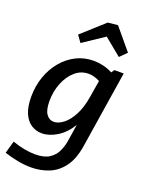

<svg xmlns="http://www.w3.org/2000/svg" viewBox="-188 -904 951 1237"><g transform="rotate(20 287.0 -285.5)"><path d="M185 241Q138 241 90.5 231.5Q43 222 0 208L24 123Q66 138 106.5 145.5Q147 153 181 153Q242 153 277 130.5Q312 108 328.5 72.5Q345 37 351 0L369 -117Q330 -53 277 -21Q224 11 175 11Q136 11 103 -9.5Q70 -30 50.5 -74.5Q31 -119 31 -188Q31 -261 53.5 -325.5Q76 -390 117 -439Q158 -488 212.5 -515.5Q267 -543 332 -543Q363 -543 396 -535.5Q429 -528 462 -511L476 -532H540L457 -2Q442 90 402 143Q362 196 305.5 218.5Q249 241 185 241ZM222 -85Q253 -85 287 -111Q321 -137 348.5 -189Q376 -241 388 -317L407 -432Q367 -453 329 -453Q277 -453 237 -418Q197 -383 174 -325.5Q151 -268 151 -202Q151 -141 171 -113Q191 -85 222 -85ZM211 -621 178 -667 331 -805 399 -812 520 -667 474 -621 356 -718Z"/></g></svg>

Font: Bitter SemiBold
Style: Italic
Weight: 600
Italic angle: -9°
Designer: Sol Matas, and Bitter project Authors
Foundry: Sol Matas
Version: Version 2.001